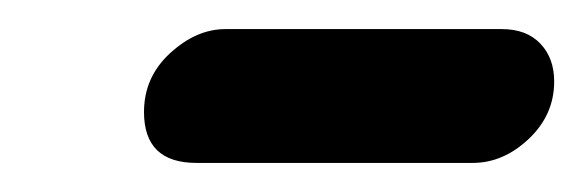

<svg xmlns="http://www.w3.org/2000/svg" viewBox="-20 -687 401 132"><path d="M115 -575Q79 -575 79 -610Q79 -634 97 -650.5Q115 -667 135 -667H325Q342 -667 351.5 -657Q361 -647 361 -631Q361 -608 343.5 -591.5Q326 -575 305 -575Z"/></svg>

Font: Comic Neue
Style: Bold Italic
Weight: 700
Italic angle: -12°
Designer: Craig Rozynski
Foundry: Craig Rozynski
Version: Version 2.003